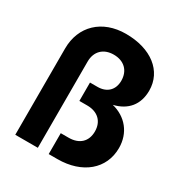

<svg xmlns="http://www.w3.org/2000/svg" viewBox="-172 -868 944 995"><g transform="rotate(30 300.0 -370.0)"><path d="M420 -387C501 -406 547 -461 547 -545C547 -662 447 -740 296 -740C154 -740 60 -650 60 -516V0H195V-516C195 -577 234 -615 295 -615C357 -615 396 -577 396 -517C396 -462 361 -428 305 -428H260V-318H307C370 -318 409 -281 409 -221C409 -161 371 -125 307 -125H260V0H312C461 0 560 -84 560 -209C560 -299 505 -366 420 -387Z"/></g></svg>

Font: Tekne LDO ExtraBold
Style: Regular
Weight: 800
Monospace: yes
Designer: Alessio Laiso, Mario Rullo, Paolo Rosset
Foundry: Alessio Laiso
Version: Version 1.000;hotconv 1.0.109;makeotfexe 2.5.65596